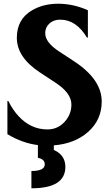

<svg xmlns="http://www.w3.org/2000/svg" viewBox="-20 -767 582 1024"><path d="M182.1 6.8Q99.6 -3.4 19.5 -51.3V-228.5H24.4Q47.4 -181.6 78.6 -147.9Q144 -76.7 232.9 -76.7Q287.1 -76.7 324.2 -116.7Q360.8 -156.2 360.8 -209.5Q360.8 -270 277.8 -324.7L191.9 -381.3Q69.8 -461.9 69.8 -565.4Q69.8 -664.1 149.9 -711.4Q210 -747.1 290.3 -747.1Q370.6 -747.1 448.7 -712.4V-566.4H443.8Q386.7 -662.1 301.3 -662.1Q272 -662.1 252.4 -648.4Q221.2 -626.5 221.2 -589.4Q221.2 -541 294.9 -492.7L374 -440.9Q522.5 -343.8 522.5 -225.6Q522.5 -127 448.7 -62.5Q378.9 -1 267.1 8.3V32.7Q328.6 60.1 328.6 123Q328.6 237.3 147.5 237.3V145Q218.8 145 218.8 109.4Q218.8 82 182.1 74.7Z"/></svg>

Font: Classica
Style: Bold
Weight: 700
Designer: Wojciech Kalinowski "wmk69" (wmk69@o2.pl)
Foundry: Wojciech Kalinowski "wmk69" (wmk69@o2.pl)
Version: Version 2.1.1; 2021-05-14